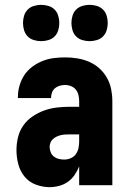

<svg xmlns="http://www.w3.org/2000/svg" viewBox="-20 -765 540 793"><path d="M185 8Q156 8 128 -2.5Q100 -13 81.5 -35.5Q63 -58 55.5 -87Q48 -116 48 -145Q48 -172 54.5 -198.5Q61 -225 76.5 -247Q92 -269 115 -284.5Q138 -300 163.5 -309Q189 -318 215.5 -321Q242 -324 269 -324H307V-347Q307 -360 304 -372.5Q301 -385 293.5 -394.5Q286 -404 274 -409Q262 -414 249 -414Q238 -414 227 -411Q216 -408 207.5 -401Q199 -394 195 -383.5Q191 -373 191 -362V-360H54V-366Q54 -389 61 -412.5Q68 -436 81 -455.5Q94 -475 113.5 -489.5Q133 -504 155.5 -513Q178 -522 201.5 -525Q225 -528 249 -528Q274 -528 299 -524Q324 -520 347.5 -510Q371 -500 390 -483Q409 -466 421.5 -444Q434 -422 439 -397Q444 -372 444 -347V0H307V-78Q300 -60 288.5 -43Q277 -26 261 -14.5Q245 -3 225 2.5Q205 8 185 8ZM246 -106Q259 -106 272 -111.5Q285 -117 293 -128Q301 -139 304 -152.5Q307 -166 307 -180V-210H269Q260 -210 250.5 -209.5Q241 -209 232 -207Q223 -205 214.5 -201Q206 -197 199 -191Q192 -185 188.5 -176Q185 -167 185 -158Q185 -147 189.5 -136Q194 -125 203 -118Q212 -111 223 -108.5Q234 -106 246 -106ZM350 -595Q335 -595 320 -599.5Q305 -604 294.5 -614.5Q284 -625 279.5 -640Q275 -655 275 -670Q275 -685 279.5 -700Q284 -715 294.5 -725.5Q305 -736 320 -740.5Q335 -745 350 -745Q365 -745 380 -740.5Q395 -736 405.5 -725.5Q416 -715 420.5 -700Q425 -685 425 -670Q425 -655 420.5 -640Q416 -625 405.5 -614.5Q395 -604 380 -599.5Q365 -595 350 -595ZM150 -595Q135 -595 120 -599.5Q105 -604 94.5 -614.5Q84 -625 79.5 -640Q75 -655 75 -670Q75 -685 79.5 -700Q84 -715 94.5 -725.5Q105 -736 120 -740.5Q135 -745 150 -745Q165 -745 180 -740.5Q195 -736 205.5 -725.5Q216 -715 220.5 -700Q225 -685 225 -670Q225 -655 220.5 -640Q216 -625 205.5 -614.5Q195 -604 180 -599.5Q165 -595 150 -595Z"/></svg>

Font: Iosevka Heavy
Style: Regular
Weight: 900
Monospace: yes
Designer: Belleve Invis
Foundry: Belleve Invis
Version: Version 32.5.0; ttfautohint (v1.8.4)